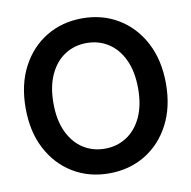

<svg xmlns="http://www.w3.org/2000/svg" viewBox="-83 -821 913 916"><g transform="rotate(-10 374.0 -363.5)"><path d="M374 11.7Q276.4 11.7 199.5 -34.7Q122.6 -81.1 78.4 -165.3Q34.2 -249.5 34.2 -363.3Q34.2 -477.5 78.4 -562Q122.6 -646.5 199.5 -692.9Q276.4 -739.3 374 -739.3Q471.2 -739.3 548.1 -692.9Q625 -646.5 669.4 -562Q713.9 -477.5 713.9 -363.3Q713.9 -249.5 669.4 -165Q625 -80.6 548.1 -34.4Q471.2 11.7 374 11.7ZM374 -107.9Q432.6 -107.9 479 -137.7Q525.4 -167.5 552.2 -224.6Q579.1 -281.7 579.1 -363.3Q579.1 -445.3 552.2 -502.7Q525.4 -560.1 479 -589.8Q432.6 -619.6 374 -619.6Q315.4 -619.6 269 -589.8Q222.7 -560.1 195.8 -502.7Q168.9 -445.3 168.9 -363.3Q168.9 -281.7 195.8 -224.6Q222.7 -167.5 269 -137.7Q315.4 -107.9 374 -107.9Z"/></g></svg>

Font: Inter Display Semi Bold
Style: Regular
Weight: 600
Designer: Rasmus Andersson
Foundry: rsms
Version: Version 4.000;git-37864ae